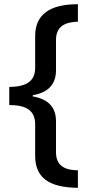

<svg xmlns="http://www.w3.org/2000/svg" viewBox="-20 -734 424 912"><path d="M350 158V75C284 74 246 51 246 -11V-158C246 -224 210 -263 136 -276V-282C209 -294 246 -334 246 -400V-544C246 -607 286 -629 350 -631V-714C217 -714 147 -666 147 -562V-412C147 -347 104 -322 24 -321V-235C104 -235 147 -210 147 -143V6C147 110 213 157 350 158Z"/></svg>

Font: Noto Sans Hanifi Rohingya Medium
Style: Regular
Weight: 500
Designer: Monotype Design Team and DaltonMaag
Foundry: Google LLC
Version: Version 2.102